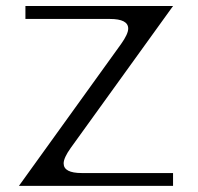

<svg xmlns="http://www.w3.org/2000/svg" viewBox="-20 -603 644 623"><path d="M541.5 -583.5 209.5 -123Q186.5 -90.8 186.5 -72.8Q186.5 -41.5 245.6 -41.5H541.5V0H41.5L373 -460.4Q396 -492.7 396 -510.3Q396 -541.5 336.4 -541.5H62.5V-583.5Z"/></svg>

Font: Gputeks
Style: Regular
Weight: 500
Version: Version 0.9